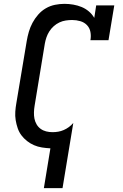

<svg xmlns="http://www.w3.org/2000/svg" viewBox="-20 -763 640 998"><path d="M208 215 242 8Q220 7 198 3.5Q176 0 156.5 -8.5Q137 -17 120.5 -30Q104 -43 91.5 -59.5Q79 -76 72 -96.5Q65 -117 61.5 -138.5Q58 -160 59.5 -182.5Q61 -205 65 -227L119 -550Q123 -574 130 -598Q137 -622 149 -644.5Q161 -667 178.5 -687Q196 -707 218.5 -720Q241 -733 266 -738Q291 -743 315 -743Q338 -743 361 -739Q384 -735 404.5 -726.5Q425 -718 442 -703.5Q459 -689 470 -670L480 -735H574L544 -554H450Q454 -576 450 -597Q446 -618 432 -632.5Q418 -647 397.5 -653Q377 -659 355 -659Q339 -659 322 -656.5Q305 -654 289 -646.5Q273 -639 259.5 -627Q246 -615 236.5 -600Q227 -585 221.5 -569Q216 -553 213 -536L160 -214Q157 -197 156.5 -179.5Q156 -162 159 -146.5Q162 -131 170 -117Q178 -103 191 -93.5Q204 -84 220 -80Q236 -76 253 -76Q268 -76 282.5 -78.5Q297 -81 311 -87Q325 -93 338 -102.5Q351 -112 361 -124L305 215Z"/></svg>

Font: Iosevka Etoile Medium Oblique
Style: Regular
Weight: 500
Italic angle: -9°
Designer: Belleve Invis
Foundry: Belleve Invis
Version: Version 15.5.2; ttfautohint (v1.8.4)